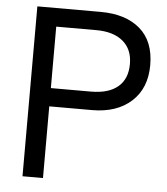

<svg xmlns="http://www.w3.org/2000/svg" viewBox="-54 -811 747 859"><g transform="rotate(5 320.0 -381.5)"><path d="M79 0V-763H363Q476 -763 540.5 -707.5Q605 -652 605 -545Q605 -441 539.5 -381.5Q474 -322 363 -322H171V0ZM351 -404Q430 -404 472 -439.5Q514 -475 514 -542Q514 -608 471 -644Q428 -680 351 -680H171V-404Z"/></g></svg>

Font: Open Sauce One
Style: Regular
Weight: 400
Designer: Alfredo Marco Pradil
Foundry: Creative Sauce Fz LLC
Version: Version 1.477